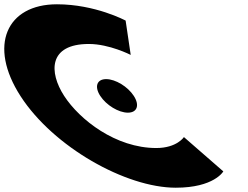

<svg xmlns="http://www.w3.org/2000/svg" viewBox="-305 -860 1158 895"><path d="M189.8 -491.2C233.2 -491.2 290.6 -456.3 318.7 -413C346.8 -369.7 334.5 -334.8 291.1 -334.8C247.8 -334.8 190.4 -369.7 162.3 -413C134.2 -456.3 146.5 -491.2 189.8 -491.2ZM423.4 -170C234.4 -170 65.9 -302 -6 -413C-77.3 -523 -79.8 -655 109.2 -655C205.2 -655 304.3 -604 304.3 -604L280.6 -764C280.6 -764 139.4 -840 -39.6 -840C-273.6 -840 -362.2 -648 -208.7 -411C-55.9 -175 281.2 15 514.2 15C693.2 15 736 -61 736 -61L552.4 -221C552.4 -221 519.4 -170 423.4 -170Z"/></svg>

Font: Hussar
Style: BdOpOblSeven
Weight: 700
Foundry: Cannot Into Space Fonts
Version: Version 2.00